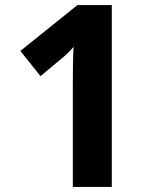

<svg xmlns="http://www.w3.org/2000/svg" viewBox="-20 -734 621 754"><path d="M419 0H266V-410Q266 -435 266.5 -475.5Q267 -516 269 -550Q255 -534 243.5 -523Q232 -512 218 -501L139 -435L60 -534L284 -714H419Z"/></svg>

Font: Noto Sans Cherokee
Style: Bold
Weight: 700
Designer: Monotype Design Team
Foundry: Monotype Imaging Inc.
Version: Version 2.001; ttfautohint (v1.8.4.7-5d5b)